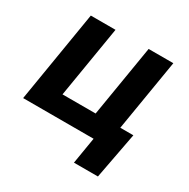

<svg xmlns="http://www.w3.org/2000/svg" viewBox="-157 -683 967 983"><g transform="rotate(30 326.0 -191.5)"><path d="M15.6 0 104.5 -539.1H250.5L180.7 -117.2H376.5L446.3 -539.1H592.3L502.9 0ZM406.2 156.2 432.1 0H390.1L409.7 -117.2H599.6L547.9 156.2Z"/></g></svg>

Font: Inter 18pt
Style: Bold Italic
Weight: 700
Italic angle: -9.3988°
Designer: Rasmus Andersson
Foundry: rsms
Version: Version 4.001;git-66647c0bb